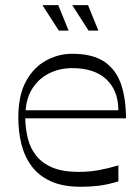

<svg xmlns="http://www.w3.org/2000/svg" viewBox="-20 -705 541 740"><path d="M292.4 14.9Q222.4 14.9 175.9 -6.3Q129.4 -27.4 101.9 -64.6Q74.4 -101.7 62.5 -149.8Q50.6 -197.9 50.6 -251.7Q50.6 -337.4 80.1 -391.6Q109.7 -445.7 157.4 -471.7Q205 -497.7 258 -497.7Q339.4 -497.7 384.4 -465.7Q429.3 -433.7 447.4 -377.9Q465.6 -322 465.6 -248.9H77.3Q78.1 -208.1 87.5 -170.7Q96.9 -133.3 119.8 -104.6Q142.7 -75.9 182.2 -59.2Q221.7 -42.6 282.1 -42.6Q323.1 -42.6 359.1 -49Q395 -55.4 436.3 -67.6V-5.9Q395 6.6 361.2 10.7Q327.4 14.9 292.4 14.9ZM436.1 -279.9Q436.1 -355.3 390.3 -398.9Q344.4 -442.4 258 -442.4Q210.4 -442.4 170.6 -422.9Q130.9 -403.3 106.6 -366.7Q82.3 -330.1 78.9 -279.9ZM321.3 -587.1 258.4 -685.1H319.3L359.1 -587.1ZM206.6 -587.1 143.7 -685.1H204.6L244.4 -587.1Z"/></svg>

Font: Ojuju ExtraLight
Style: Regular
Weight: 200
Designer: Chisaokwu Joboson, Mirko Velimirovic
Foundry: Udi Foundry
Version: Version 1.000